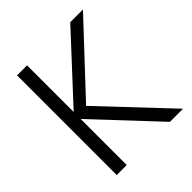

<svg xmlns="http://www.w3.org/2000/svg" viewBox="-192 -826 952 952"><g transform="rotate(-45 284.0 -349.5)"><path d="M453 0 150 -323V0H80V-699H150V-372L453 -699H542L215 -350L545 0Z"/></g></svg>

Font: A Bank Premium Light
Style: Regular
Weight: 300
Designer: Ninad Kale (Devanagari), Jonny Pinhorn (Latin), Htun Naung (Myanmar)
Foundry: Indian Type Foundry
Version: 4.004